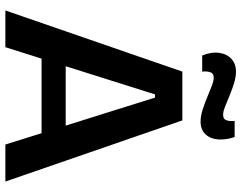

<svg xmlns="http://www.w3.org/2000/svg" viewBox="-112 -788 900 716"><g transform="rotate(90 338.0 -430.0)"><path d="M19 0 247 -660H429L657 0H519L344 -558H332L156 0ZM140 -135V-225H553V-135ZM433 -728Q413 -728 389.5 -735.5Q366 -743 343 -752.5Q320 -762 301 -769.5Q282 -777 269 -777Q254 -777 249.5 -764.5Q245 -752 247 -734H187Q173 -768 177 -797Q181 -826 199.5 -843Q218 -860 247 -860Q267 -860 290 -853Q313 -846 335.5 -836.5Q358 -827 377 -819.5Q396 -812 408 -812Q425 -812 429 -826Q433 -840 431 -855H491Q502 -823 500 -794Q498 -765 481 -746.5Q464 -728 433 -728Z"/></g></svg>

Font: Bricolage Grotesque 28pt SemiBold
Style: Regular
Weight: 600
Version: Version 1.001;gftools[0.9.33.dev8+g029e19f]